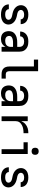

<svg xmlns="http://www.w3.org/2000/svg" viewBox="1523 -2315 804 3890"><g transform="rotate(90 1925.0 -370.0)"><path d="M273 12Q249 12 225 9Q201 6 178 -1.5Q155 -9 134.5 -22.5Q114 -36 99 -55Q84 -74 76.5 -97.5Q69 -121 69 -145V-147H166V-146Q166 -128 176.5 -112.5Q187 -97 202.5 -88Q218 -79 236.5 -76Q255 -73 273 -73Q290 -73 308 -75.5Q326 -78 342 -85.5Q358 -93 369.5 -107.5Q381 -122 381 -140Q381 -158 370.5 -173Q360 -188 344.5 -197Q329 -206 311.5 -210Q294 -214 277 -217.5Q260 -221 242.5 -225Q225 -229 208.5 -235Q192 -241 176.5 -249.5Q161 -258 147 -269Q133 -280 121.5 -293.5Q110 -307 101.5 -323Q93 -339 89 -356Q85 -373 85 -391Q85 -414 92 -436Q99 -458 113 -476.5Q127 -495 146 -508Q165 -521 186.5 -528.5Q208 -536 231 -539Q254 -542 277 -542Q300 -542 323 -539Q346 -536 368 -528Q390 -520 409 -507Q428 -494 441.5 -475Q455 -456 462 -434Q469 -412 469 -388V-387H372Q372 -404 363.5 -418.5Q355 -433 341 -442Q327 -451 310.5 -454Q294 -457 277 -457Q261 -457 244.5 -454Q228 -451 214 -443.5Q200 -436 190.5 -421.5Q181 -407 181 -391Q181 -373 191.5 -357.5Q202 -342 217 -333Q232 -324 249.5 -320Q267 -316 284.5 -313Q302 -310 319 -305.5Q336 -301 352.5 -295Q369 -289 385 -280.5Q401 -272 415 -261Q429 -250 440.5 -236.5Q452 -223 460.5 -207.5Q469 -192 473 -174.5Q477 -157 477 -140Q477 -116 469 -93Q461 -70 446 -51.5Q431 -33 410.5 -20.5Q390 -8 367 -0.5Q344 7 320.5 9.5Q297 12 273 12Z M769 12Q737 12 706 3Q675 -6 653 -28.5Q631 -51 621 -82Q611 -113 611 -144Q611 -172 618.5 -199Q626 -226 644 -247Q662 -268 686 -282Q710 -296 736.5 -304Q763 -312 790.5 -314.5Q818 -317 845 -317H930V-359Q930 -380 923 -400Q916 -420 900 -433Q884 -446 863.5 -451.5Q843 -457 822 -457Q804 -457 785 -453Q766 -449 750.5 -439Q735 -429 725.5 -412Q716 -395 716 -376H619Q619 -401 626 -424.5Q633 -448 647.5 -468.5Q662 -489 682 -503.5Q702 -518 725.5 -527Q749 -536 773.5 -539Q798 -542 822 -542Q848 -542 874 -538.5Q900 -535 924 -525Q948 -515 968.5 -498Q989 -481 1002.5 -459Q1016 -437 1021.5 -411Q1027 -385 1027 -359V0H930V-82Q920 -60 903 -41.5Q886 -23 864.5 -10.5Q843 2 818.5 7Q794 12 769 12ZM807 -73Q830 -73 853.5 -79Q877 -85 895 -100.5Q913 -116 921.5 -138.5Q930 -161 930 -184V-232H845Q830 -232 815.5 -231Q801 -230 786.5 -227Q772 -224 758 -219Q744 -214 732 -205Q720 -196 714 -182.5Q708 -169 708 -154Q708 -136 715.5 -119Q723 -102 738 -91.5Q753 -81 771 -77Q789 -73 807 -73Z M1573 0H1481Q1460 0 1439.5 -3.5Q1419 -7 1400.5 -16Q1382 -25 1367 -40Q1352 -55 1343 -74Q1334 -93 1330.5 -113.5Q1327 -134 1327 -155V-655H1187V-740H1423V-155Q1423 -142 1426 -129Q1429 -116 1436.5 -106Q1444 -96 1456 -90.5Q1468 -85 1481 -85H1573Z M1869 12Q1837 12 1806 3Q1775 -6 1753 -28.5Q1731 -51 1721 -82Q1711 -113 1711 -144Q1711 -172 1718.5 -199Q1726 -226 1744 -247Q1762 -268 1786 -282Q1810 -296 1836.5 -304Q1863 -312 1890.5 -314.5Q1918 -317 1945 -317H2030V-359Q2030 -380 2023 -400Q2016 -420 2000 -433Q1984 -446 1963.5 -451.5Q1943 -457 1922 -457Q1904 -457 1885 -453Q1866 -449 1850.5 -439Q1835 -429 1825.5 -412Q1816 -395 1816 -376H1719Q1719 -401 1726 -424.5Q1733 -448 1747.5 -468.5Q1762 -489 1782 -503.5Q1802 -518 1825.5 -527Q1849 -536 1873.5 -539Q1898 -542 1922 -542Q1948 -542 1974 -538.5Q2000 -535 2024 -525Q2048 -515 2068.5 -498Q2089 -481 2102.5 -459Q2116 -437 2121.5 -411Q2127 -385 2127 -359V0H2030V-82Q2020 -60 2003 -41.5Q1986 -23 1964.5 -10.5Q1943 2 1918.5 7Q1894 12 1869 12ZM1907 -73Q1930 -73 1953.5 -79Q1977 -85 1995 -100.5Q2013 -116 2021.5 -138.5Q2030 -161 2030 -184V-232H1945Q1930 -232 1915.5 -231Q1901 -230 1886.5 -227Q1872 -224 1858 -219Q1844 -214 1832 -205Q1820 -196 1814 -182.5Q1808 -169 1808 -154Q1808 -136 1815.5 -119Q1823 -102 1838 -91.5Q1853 -81 1871 -77Q1889 -73 1907 -73Z M2337 0V-530H2434V-398Q2444 -421 2458 -442Q2472 -463 2491 -480Q2510 -497 2532 -509Q2554 -521 2578 -529Q2602 -537 2627.5 -539.5Q2653 -542 2678 -542V-445Q2657 -445 2636.5 -443.5Q2616 -442 2595.5 -438.5Q2575 -435 2555.5 -429Q2536 -423 2517.5 -413Q2499 -403 2483 -390Q2467 -377 2455.5 -359.5Q2444 -342 2439 -322Q2434 -302 2434 -281V0Z M3003 0V-445H2863V-530H3100V0ZM3045 -608Q3031 -608 3016.5 -612.5Q3002 -617 2992 -627Q2982 -637 2977.5 -651.5Q2973 -666 2973 -680Q2973 -694 2977.5 -708.5Q2982 -723 2992 -733Q3002 -743 3016.5 -747.5Q3031 -752 3045 -752Q3059 -752 3073.5 -747.5Q3088 -743 3098 -733Q3108 -723 3112.5 -708.5Q3117 -694 3117 -680Q3117 -666 3112.5 -651.5Q3108 -637 3098 -627Q3088 -617 3073.5 -612.5Q3059 -608 3045 -608Z M3573 12Q3549 12 3525 9Q3501 6 3478 -1.5Q3455 -9 3434.5 -22.5Q3414 -36 3399 -55Q3384 -74 3376.5 -97.5Q3369 -121 3369 -145V-147H3466V-146Q3466 -128 3476.5 -112.5Q3487 -97 3502.5 -88Q3518 -79 3536.5 -76Q3555 -73 3573 -73Q3590 -73 3608 -75.5Q3626 -78 3642 -85.5Q3658 -93 3669.5 -107.5Q3681 -122 3681 -140Q3681 -158 3670.5 -173Q3660 -188 3644.5 -197Q3629 -206 3611.5 -210Q3594 -214 3577 -217.5Q3560 -221 3542.5 -225Q3525 -229 3508.5 -235Q3492 -241 3476.5 -249.5Q3461 -258 3447 -269Q3433 -280 3421.5 -293.5Q3410 -307 3401.5 -323Q3393 -339 3389 -356Q3385 -373 3385 -391Q3385 -414 3392 -436Q3399 -458 3413 -476.5Q3427 -495 3446 -508Q3465 -521 3486.5 -528.5Q3508 -536 3531 -539Q3554 -542 3577 -542Q3600 -542 3623 -539Q3646 -536 3668 -528Q3690 -520 3709 -507Q3728 -494 3741.5 -475Q3755 -456 3762 -434Q3769 -412 3769 -388V-387H3672Q3672 -404 3663.5 -418.5Q3655 -433 3641 -442Q3627 -451 3610.5 -454Q3594 -457 3577 -457Q3561 -457 3544.5 -454Q3528 -451 3514 -443.5Q3500 -436 3490.5 -421.5Q3481 -407 3481 -391Q3481 -373 3491.5 -357.5Q3502 -342 3517 -333Q3532 -324 3549.5 -320Q3567 -316 3584.5 -313Q3602 -310 3619 -305.5Q3636 -301 3652.5 -295Q3669 -289 3685 -280.5Q3701 -272 3715 -261Q3729 -250 3740.5 -236.5Q3752 -223 3760.5 -207.5Q3769 -192 3773 -174.5Q3777 -157 3777 -140Q3777 -116 3769 -93Q3761 -70 3746 -51.5Q3731 -33 3710.5 -20.5Q3690 -8 3667 -0.5Q3644 7 3620.5 9.5Q3597 12 3573 12Z"/></g></svg>

Font: Lode Dark
Style: Bold
Weight: 700
Monospace: yes
Designer: Belleve Invis
Foundry: Belleve Invis
Version: Version 29.2.0; ttfautohint (v1.8.3)